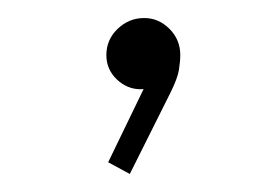

<svg xmlns="http://www.w3.org/2000/svg" viewBox="-20 -91 311 213"><path d="M100 89 146 -6 160 -8Q158 -1 152 3.5Q146 8 136 8Q121 8 109.5 -3Q98 -14 98 -30Q98 -47 110.5 -59Q123 -71 140 -71Q156 -71 168 -59Q180 -47 180 -30Q180 -23 178.5 -13.5Q177 -4 169 12L124 102Z"/></svg>

Font: Outfit Thin Thin
Style: Regular
Weight: 250
Version: Version 1.100;gftools[0.9.27]